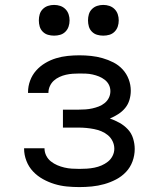

<svg xmlns="http://www.w3.org/2000/svg" viewBox="-20 -753 640 781"><path d="M303 8Q277 8 251.5 5.5Q226 3 201.5 -4.5Q177 -12 154.5 -24.5Q132 -37 114.5 -55.5Q97 -74 87.5 -98.5Q78 -123 78 -148Q78 -149 78 -149Q78 -149 78 -150H161Q161 -150 161 -150Q161 -150 161 -150Q161 -150 161 -150Q161 -150 161 -150Q161 -134 168 -120Q175 -106 187 -96.5Q199 -87 213 -81Q227 -75 242 -71.5Q257 -68 272 -67Q287 -66 303 -66Q318 -66 333.5 -67Q349 -68 364 -71Q379 -74 393 -80Q407 -86 419 -95.5Q431 -105 438 -119Q445 -133 445 -148Q445 -164 438 -178.5Q431 -193 419 -203Q407 -213 392.5 -219Q378 -225 362.5 -228Q347 -231 331.5 -232.5Q316 -234 300 -234H236V-307H300Q314 -307 328 -308Q342 -309 355.5 -312Q369 -315 382 -320Q395 -325 406 -334Q417 -343 423 -355.5Q429 -368 429 -382Q429 -396 423 -408Q417 -420 406 -428.5Q395 -437 382.5 -442Q370 -447 356.5 -450Q343 -453 329.5 -453.5Q316 -454 303 -454Q289 -454 275.5 -453Q262 -452 248.5 -449Q235 -446 222 -440Q209 -434 199 -425Q189 -416 183 -403Q177 -390 177 -376Q177 -376 177 -375.5Q177 -375 177 -375H94Q94 -376 94 -376.5Q94 -377 94 -378Q94 -402 102.5 -425Q111 -448 127 -466Q143 -484 164 -496.5Q185 -509 208 -516Q231 -523 255 -525.5Q279 -528 303 -528Q327 -528 350.5 -525.5Q374 -523 397 -516.5Q420 -510 441.5 -499Q463 -488 479 -470.5Q495 -453 503.5 -430.5Q512 -408 512 -384Q512 -365 506.5 -346.5Q501 -328 489 -313.5Q477 -299 460.5 -288.5Q444 -278 427 -271Q447 -264 466 -253.5Q485 -243 500 -227Q515 -211 521.5 -189.5Q528 -168 528 -147Q528 -121 519 -96.5Q510 -72 492.5 -53.5Q475 -35 452 -23Q429 -11 404 -4Q379 3 353.5 5.5Q328 8 303 8ZM400 -608Q387 -608 375 -611.5Q363 -615 354 -624Q345 -633 341.5 -645Q338 -657 338 -670Q338 -683 341.5 -695Q345 -707 354 -716Q363 -725 375 -729Q387 -733 400 -733Q413 -733 425 -729Q437 -725 446 -716Q455 -707 459 -695Q463 -683 463 -670Q463 -657 459 -645Q455 -633 446 -624Q437 -615 425 -611.5Q413 -608 400 -608ZM200 -608Q187 -608 175 -611.5Q163 -615 154 -624Q145 -633 141.5 -645Q138 -657 138 -670Q138 -683 141.5 -695Q145 -707 154 -716Q163 -725 175 -729Q187 -733 200 -733Q213 -733 225 -729Q237 -725 246 -716Q255 -707 259 -695Q263 -683 263 -670Q263 -657 259 -645Q255 -633 246 -624Q237 -615 225 -611.5Q213 -608 200 -608Z"/></svg>

Font: Iosevka Meiseki Sans
Style: Regular
Weight: 400
Monospace: yes
Designer: Belleve Invis
Foundry: Belleve Invis
Version: Version 11.2.6; ttfautohint (v1.8.4)